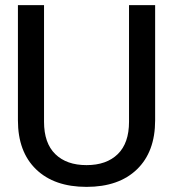

<svg xmlns="http://www.w3.org/2000/svg" viewBox="-20 -720 676 750"><path d="M50 -250V-700H152V-244Q152 -161 196 -118Q240 -75 318 -75Q396 -75 440 -118Q484 -161 484 -244V-700H586V-250Q586 -127 515 -58.5Q444 10 318 10Q192 10 121 -58.5Q50 -127 50 -250Z"/></svg>

Font: Niramit Medium
Style: Regular
Weight: 500
Designer: Katatrad Aksorn Co.,Ltd.
Foundry: Cadson Demak Co.,Ltd.
Version: Version 1.000; ttfautohint (v1.6)